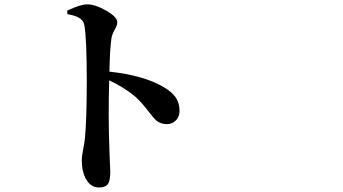

<svg xmlns="http://www.w3.org/2000/svg" viewBox="-20 -791 1540 861"><path d="M424.8 49.8Q387.7 49.8 367.2 14.6Q346.7 -19.5 346.7 -75.2Q346.7 -89.8 352.5 -118.7Q358.4 -147.5 360.4 -167Q369.1 -249 369.1 -429.7Q369.1 -617.2 358.4 -677.7Q354.5 -700.2 333 -711.9Q316.4 -721.7 282.2 -727.5L281.2 -743.2Q282.2 -744.1 285.2 -745.1Q341.8 -771.5 370.1 -771.5Q407.2 -771.5 456.5 -743.2Q505.9 -714.8 505.9 -691.4Q505.9 -676.8 494.1 -657.2Q481.4 -634.8 479.5 -617.2Q472.7 -571.3 470.7 -469.7Q625 -453.1 713.9 -400.4Q749 -379.9 765.6 -357.4Q785.2 -330.1 785.2 -293.9Q785.2 -269.5 770.5 -252.9Q753.9 -234.4 728.5 -234.4Q702.1 -234.4 682.6 -249Q670.9 -258.8 648.4 -288.1Q615.2 -332 586.9 -357.4Q538.1 -398.4 469.7 -430.7Q464.8 -273.4 470.7 -118.2Q471.7 -97.7 472.7 -64.5Q474.6 -29.3 474.6 -21.5Q474.6 17.6 464.8 33.2Q453.1 49.8 424.8 49.8Z"/></svg>

Font: Bpmf GenYo Min B
Style: B
Weight: 700
Foundry: But Ko
Version: Version 1.320